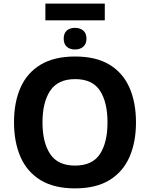

<svg xmlns="http://www.w3.org/2000/svg" viewBox="-20 -1040 836 1070"><path d="M737.8 -357.9Q737.8 -247.6 701.4 -164.8Q665 -82 589.8 -36.1Q514.6 9.8 397.9 9.8Q281.7 9.8 206.3 -36.1Q130.9 -82 94.5 -165Q58.1 -248 58.1 -358.9Q58.1 -469.7 94.5 -552Q130.9 -634.3 206.5 -679.7Q282.2 -725.1 398.9 -725.1Q515.1 -725.1 590.1 -679.7Q665 -634.3 701.4 -551.8Q737.8 -469.2 737.8 -357.9ZM216.8 -357.9Q216.8 -245.6 259.8 -181.4Q302.7 -117.2 397.9 -117.2Q494.6 -117.2 536.9 -181.4Q579.1 -245.6 579.1 -357.9Q579.1 -470.2 537.1 -534.7Q495.1 -599.1 398.9 -599.1Q303.2 -599.1 260 -534.7Q216.8 -470.2 216.8 -357.9ZM564 -1020V-926.8H232.9V-1020ZM397.9 -884.8Q425.8 -884.8 443.8 -869.9Q461.9 -855 461.9 -824.2Q461.9 -794.9 443.8 -779.5Q425.8 -764.2 397.9 -764.2Q369.6 -764.2 352.3 -779.5Q335 -794.9 335 -824.2Q335 -855 352.3 -869.9Q369.6 -884.8 397.9 -884.8Z"/></svg>

Font: Open Sans
Style: Bold
Weight: 700
Designer: Monotype Design Team
Foundry: Monotype Imaging Inc.
Version: Version 3.000; ttfautohint (v1.8.4)